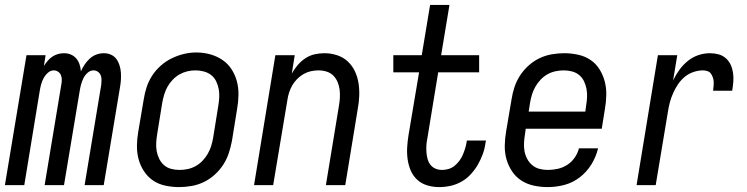

<svg xmlns="http://www.w3.org/2000/svg" viewBox="-28 -755 3048 783"><path d="M-8 0 80 -530H158L151 -486Q158 -497 166.5 -507Q175 -517 185.5 -524Q196 -531 208 -534.5Q220 -538 233 -538Q233 -538 233 -538Q233 -538 233 -538Q248 -538 261 -532.5Q274 -527 283 -516.5Q292 -506 296.5 -492Q301 -478 302 -464Q308 -478 317 -491.5Q326 -505 338 -516Q350 -527 365 -532.5Q380 -538 395 -538Q395 -538 395 -538Q395 -538 395 -538Q411 -538 424.5 -532Q438 -526 446.5 -514.5Q455 -503 459.5 -488.5Q464 -474 465 -459Q466 -444 465 -428.5Q464 -413 461 -397L395 0H317L385 -410Q386 -420 386 -430Q386 -440 382.5 -448.5Q379 -457 371 -462.5Q363 -468 353 -468Q340 -468 329 -458Q318 -448 312 -435.5Q306 -423 302.5 -410Q299 -397 297 -384L233 0H154L222 -410Q224 -420 224 -430Q224 -440 220.5 -448.5Q217 -457 209 -462.5Q201 -468 191 -468Q178 -468 167 -458Q156 -448 149.5 -435.5Q143 -423 139.5 -410Q136 -397 134 -384L71 0Z M702 8Q674 8 646 2Q618 -4 596 -19Q574 -34 559 -57Q544 -80 537 -106.5Q530 -133 530.5 -162Q531 -191 536 -219L558 -349Q562 -375 570 -399.5Q578 -424 592.5 -446.5Q607 -469 628 -487.5Q649 -506 673 -517.5Q697 -529 722 -535Q747 -541 773 -541Q802 -541 829 -533.5Q856 -526 878.5 -511Q901 -496 916 -473Q931 -450 938 -423.5Q945 -397 944.5 -368Q944 -339 939 -311L918 -181Q913 -155 905 -130.5Q897 -106 882.5 -83.5Q868 -61 847.5 -42.5Q827 -24 803 -12.5Q779 -1 753 3.5Q727 8 702 8ZM704 -62Q721 -62 737.5 -65.5Q754 -69 769.5 -77.5Q785 -86 797.5 -99Q810 -112 819 -127.5Q828 -143 833 -159Q838 -175 841 -192L862 -322Q865 -340 866 -357.5Q867 -375 864 -391.5Q861 -408 853.5 -423.5Q846 -439 833 -449Q820 -459 803.5 -463.5Q787 -468 769 -468Q752 -468 735.5 -464Q719 -460 704 -451.5Q689 -443 676.5 -430Q664 -417 655.5 -402Q647 -387 642 -370.5Q637 -354 634 -338L613 -208Q610 -190 609 -172.5Q608 -155 611 -138.5Q614 -122 621.5 -107Q629 -92 641 -81.5Q653 -71 669.5 -66.5Q686 -62 704 -62Z M1008 0 1095 -530H1174L1162 -455Q1172 -473 1186 -489.5Q1200 -506 1217.5 -517.5Q1235 -529 1255 -533.5Q1275 -538 1295 -538Q1321 -538 1346 -530Q1371 -522 1389.5 -505Q1408 -488 1419 -465Q1430 -442 1434 -416.5Q1438 -391 1437 -364Q1436 -337 1431 -311L1380 0H1301L1354 -322Q1357 -339 1358 -356Q1359 -373 1357 -389.5Q1355 -406 1348.5 -421Q1342 -436 1331 -447Q1320 -458 1304 -463Q1288 -468 1271 -468Q1255 -468 1239.5 -464.5Q1224 -461 1210 -453Q1196 -445 1184 -433Q1172 -421 1164 -407Q1156 -393 1151 -377.5Q1146 -362 1144 -347L1086 0Z M1763 8Q1738 8 1714.5 1Q1691 -6 1674 -21.5Q1657 -37 1647.5 -58.5Q1638 -80 1634.5 -104.5Q1631 -129 1632.5 -154Q1634 -179 1638 -204L1681 -460H1576V-530H1692L1726 -735H1805L1771 -530H1926V-460H1759L1715 -192Q1712 -178 1711 -163.5Q1710 -149 1711 -135Q1712 -121 1715.5 -107.5Q1719 -94 1727 -83.5Q1735 -73 1747.5 -67.5Q1760 -62 1775 -62Q1788 -62 1801.5 -66Q1815 -70 1826 -79Q1837 -88 1845.5 -99.5Q1854 -111 1859.5 -124Q1865 -137 1869 -150Q1873 -163 1875 -176Q1875 -177 1875.5 -178.5Q1876 -180 1876 -182H1954Q1953 -180 1953 -177.5Q1953 -175 1952 -173Q1949 -149 1941 -127Q1933 -105 1921 -84Q1909 -63 1892 -44.5Q1875 -26 1853.5 -14Q1832 -2 1809 3Q1786 8 1763 8Z M2206 8Q2177 8 2149 2Q2121 -4 2098.5 -18.5Q2076 -33 2060.5 -56Q2045 -79 2037.5 -105.5Q2030 -132 2030.5 -161Q2031 -190 2036 -219L2058 -349Q2062 -375 2070 -399.5Q2078 -424 2092.5 -446.5Q2107 -469 2127.5 -487.5Q2148 -506 2172 -517.5Q2196 -529 2222 -533.5Q2248 -538 2273 -538Q2301 -538 2329 -532Q2357 -526 2379.5 -511Q2402 -496 2416.5 -473Q2431 -450 2438 -423.5Q2445 -397 2444.5 -368Q2444 -339 2439 -311L2426 -230H2116L2113 -208Q2110 -190 2109 -172.5Q2108 -155 2111 -138.5Q2114 -122 2122 -107Q2130 -92 2142.5 -81.5Q2155 -71 2171.5 -66.5Q2188 -62 2206 -62Q2226 -62 2246.5 -66.5Q2267 -71 2285 -82.5Q2303 -94 2315.5 -112Q2328 -130 2333 -150H2411Q2403 -116 2384 -85Q2365 -54 2336.5 -32Q2308 -10 2274 -1Q2240 8 2206 8ZM2128 -300H2359L2362 -322Q2365 -340 2366 -357.5Q2367 -375 2364 -391.5Q2361 -408 2354 -423Q2347 -438 2334.5 -448.5Q2322 -459 2305.5 -463.5Q2289 -468 2271 -468Q2255 -468 2238 -464.5Q2221 -461 2205.5 -452.5Q2190 -444 2177.5 -431Q2165 -418 2156 -402.5Q2147 -387 2142 -371Q2137 -355 2134 -338Z M2568 0 2655 -530H2734L2717 -427Q2728 -450 2742.5 -470Q2757 -490 2776.5 -506Q2796 -522 2819.5 -530Q2843 -538 2867 -538Q2885 -538 2902 -533.5Q2919 -529 2932 -517.5Q2945 -506 2952 -490.5Q2959 -475 2961.5 -457.5Q2964 -440 2962.5 -421.5Q2961 -403 2958 -385H2880Q2881 -394 2882 -403.5Q2883 -413 2882.5 -422Q2882 -431 2879 -439.5Q2876 -448 2871 -455Q2866 -462 2857 -465Q2848 -468 2839 -468Q2820 -468 2800.5 -461.5Q2781 -455 2765 -442Q2749 -429 2737.5 -412Q2726 -395 2717.5 -376Q2709 -357 2704 -338.5Q2699 -320 2696 -300L2646 0Z"/></svg>

Font: Iosevka Curly Oblique
Style: Regular
Weight: 400
Italic angle: -9°
Monospace: yes
Designer: Belleve Invis
Foundry: Belleve Invis
Version: Version 11.1.0; ttfautohint (v1.8.3)